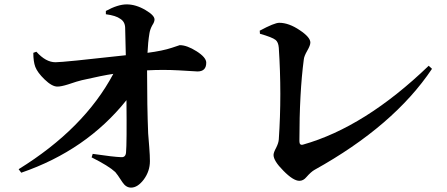

<svg xmlns="http://www.w3.org/2000/svg" viewBox="-20 -816 2040 876"><path d="M463 -766Q518 -796 558 -796Q600 -796 644 -770Q685 -746 685 -727Q685 -716 675 -701Q665 -683 662 -665Q655 -623 653 -575Q722 -584 764 -598L800 -610Q833 -610 877 -582Q921 -554 921 -530Q921 -490 881 -490L796 -495Q724 -499 651 -495Q651 -330 656 -207L661 -144Q664 -105 664 -81Q664 -35 636 3Q608 40 578 40Q555 40 539 16Q513 -24 506 -31Q476 -59 398 -98L403 -114Q499 -100 532 -99Q553 -97 555 -120Q559 -161 557 -359Q374 -130 77 -28L65 -44Q364 -229 497 -479Q449 -472 353 -450Q335 -446 291 -431Q259 -421 243 -421Q218 -420 183 -454Q151 -485 141 -511Q132 -535 132 -575L146 -580Q189 -532 233 -532Q269 -532 554 -564L551 -690Q550 -717 529 -730Q509 -745 463 -751Z M1165 -676Q1232 -712 1254 -712Q1298 -712 1348 -678Q1396 -646 1396 -622Q1396 -609 1382 -585Q1367 -559 1366 -544Q1346 -393 1346 -172Q1346 -152 1362 -156Q1645 -236 1936 -516L1951 -502Q1777 -242 1415 -41Q1399 -32 1378 -8Q1364 9 1346 9Q1318 9 1273 -37Q1228 -82 1228 -109Q1228 -120 1240 -142Q1251 -164 1252 -180Q1266 -385 1252 -598Q1250 -624 1237 -634Q1222 -646 1166 -662Z"/></svg>

Font: Source Han Serif JP
Style: Bold
Weight: 700
Designer: Ryoko NISHIZUKA  (kana & ideographs); Frank Grießhammer (Latin, Greek & Cyrillic); Wenlong ZHANG  (bopomofo); Sandoll Co
Foundry: Adobe Systems Incorporated
Version: Version 1.000;PS 1;hotconv 16.6.53;makeotf.lib2.5.65590